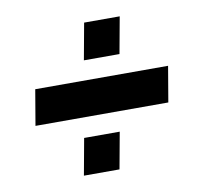

<svg xmlns="http://www.w3.org/2000/svg" viewBox="-60 -559 631 595"><g transform="rotate(-10 255.5 -261.5)"><path d="M37 -206 56 -318H474L455 -206ZM158 -28 179 -143H291L270 -28ZM220 -380 241 -495H353L332 -380Z"/></g></svg>

Font: Archivo ExtraCondensed ExtraBold
Style: Italic
Weight: 800
Width: 2
Italic angle: -10°
Designer: Hector Gatti
Foundry: Omnibus-Type
Version: Version 2.001